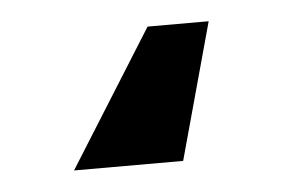

<svg xmlns="http://www.w3.org/2000/svg" viewBox="-28 11 348 237"><g transform="rotate(-5 145.5 129.5)"><path d="M237.3 44.9 190.9 213.9H55.7L161.6 44.9Z"/></g></svg>

Font: Inter 16pt
Style: Bold
Weight: 700
Version: Version 4.001;git-66647c0bb